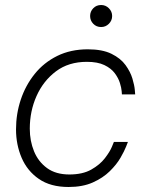

<svg xmlns="http://www.w3.org/2000/svg" viewBox="-20 -737 599 767"><path d="M384 -629Q365 -629 352.5 -642Q340 -655 340 -673Q340 -691 352.5 -704Q365 -717 384 -717Q402 -717 415 -704Q428 -691 428 -673Q428 -655 415 -642Q402 -629 384 -629ZM254 10Q182 10 135.5 -22Q89 -54 66.5 -106.5Q44 -159 44 -220Q44 -282 63 -339Q82 -396 118.5 -441.5Q155 -487 208.5 -513.5Q262 -540 331 -540Q389 -540 425.5 -522Q462 -504 481.5 -477Q501 -450 509 -423Q517 -396 518.5 -378Q520 -360 520 -360H467Q467 -360 466 -373Q465 -386 459 -405.5Q453 -425 438.5 -444.5Q424 -464 397 -477Q370 -490 327 -490Q254 -490 203.5 -452Q153 -414 126 -353.5Q99 -293 99 -223Q99 -174 116 -132.5Q133 -91 168 -65.5Q203 -40 257 -40Q310 -40 344.5 -59.5Q379 -79 399 -105Q419 -131 427 -150.5Q435 -170 435 -170H491Q491 -170 484 -152Q477 -134 461.5 -107Q446 -80 418.5 -53Q391 -26 350.5 -8Q310 10 254 10Z"/></svg>

Font: Be Vietnam Pro ExtraLight
Style: Italic
Weight: 200
Italic angle: -12°
Designer: Lam Bao, Tony Le, Vietanh Nguyen
Foundry: Yellow Type Foundry
Version: Version 1.002; ttfautohint (v1.8.3)